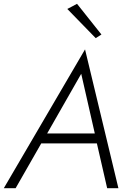

<svg xmlns="http://www.w3.org/2000/svg" viewBox="-40 -987 677 1007"><path d="M148 -235H498L489 -287H173ZM386 -600 462 -266 464 -253 522 0H581L406 -728L-20 0H42L189 -257L197 -269ZM313 -940 462 -787 492 -806 364 -967Z"/></svg>

Font: Jost Light
Style: Italic
Weight: 300
Italic angle: -5°
Version: Version 3.710